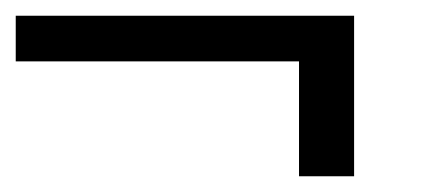

<svg xmlns="http://www.w3.org/2000/svg" viewBox="-38 -397 555 244"><path d="M342 -319H-18V-377H412V-173H342Z"/></svg>

Font: Trirong Black
Style: Italic
Weight: 900
Italic angle: -12°
Designer: Katatrad Team
Foundry: CadsonDemak
Version: Version 1.001